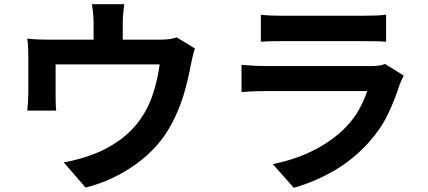

<svg xmlns="http://www.w3.org/2000/svg" viewBox="-20 -837 2040 915"><path d="M909 -606Q903 -589 897.5 -565Q892 -541 889 -526Q876 -454 854.5 -383Q833 -312 796 -243Q766 -187 723.5 -140Q681 -93 628.5 -55Q576 -17 515.5 11.5Q455 40 388 57L284 -63Q318 -69 356 -79.5Q394 -90 425 -102Q488 -125 549 -168.5Q610 -212 652 -273Q690 -328 711 -395.5Q732 -463 741 -530H245V-384Q245 -367 245.5 -346Q246 -325 248 -310H110Q112 -329 113.5 -351.5Q115 -374 115 -394V-567Q115 -584 114 -609.5Q113 -635 110 -653Q136 -650 159.5 -649Q183 -648 212 -648H426V-725Q426 -746 424.5 -765.5Q423 -785 418 -817H572Q568 -785 566.5 -765.5Q565 -746 565 -725V-648H739Q771 -648 790 -651Q809 -654 822 -659Z M1904 -477Q1899 -467 1893.5 -455Q1888 -443 1885 -435Q1862 -362 1828 -291.5Q1794 -221 1737 -158Q1661 -74 1568.5 -21.5Q1476 31 1380 58L1280 -55Q1394 -78 1482 -124.5Q1570 -171 1627 -230Q1668 -272 1692 -316.5Q1716 -361 1730 -403H1247Q1229 -403 1196 -402Q1163 -401 1131 -398V-528Q1163 -525 1193.5 -523.5Q1224 -522 1247 -522H1742Q1792 -522 1815 -532ZM1223 -767Q1244 -764 1272.5 -763Q1301 -762 1327 -762H1712Q1735 -762 1767 -763Q1799 -764 1820 -767V-638Q1800 -640 1768.5 -640.5Q1737 -641 1710 -641H1327Q1303 -641 1274 -640.5Q1245 -640 1223 -638Z"/></svg>

Font: SpoqaHanSans-Bold
Style: Regular
Weight: 700
Designer: [Spoqa Han Sans] Dong-huui Kim \uAE40 \uB3D9 \uD718   [Noto Sans] Ryoko NISHIZUKA \u897F \u585A \u6DBC \u5B50  (kana & i
Foundry: Spoqa (http://www.spoqa-han-sans.com)
Version: Version 2.000